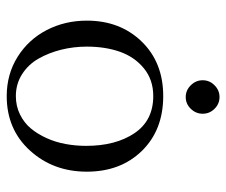

<svg xmlns="http://www.w3.org/2000/svg" viewBox="-70 -586 664 563"><g transform="rotate(90 261.5 -305.0)"><path d="M41 -228Q41 -325.7 102.3 -388.9Q163.6 -452.1 262.2 -452.1Q361.8 -452.1 422.9 -389.6Q483.9 -327.1 483.9 -228Q483.9 -129.4 421.9 -61.3Q359.9 6.8 262.2 6.8Q198.2 6.8 147.2 -25.1Q96.2 -57.1 68.6 -110.6Q41 -164.1 41 -228ZM117.2 -228Q117.2 -189.5 126.2 -153.1Q135.3 -116.7 152.3 -86.7Q169.4 -56.6 198 -38.3Q226.6 -20 262.2 -20Q291.5 -20 315.9 -32Q340.3 -43.9 356.9 -63.7Q373.5 -83.5 385.5 -110.1Q397.5 -136.7 402.8 -166Q408.2 -195.3 408.2 -226.1Q408.2 -312.5 371.1 -367.7Q334 -422.9 262.2 -422.9Q214.4 -422.9 180.9 -395.5Q147.5 -368.2 132.3 -325.2Q117.2 -282.2 117.2 -228ZM230.5 -533Q215.8 -547.9 215.8 -567.9Q215.8 -587.9 230.5 -602.5Q245.1 -617.2 265.1 -617.2Q285.2 -617.2 299.6 -602.5Q314 -587.9 314 -567.9Q314 -547.9 299.6 -533Q285.2 -518.1 265.1 -518.1Q245.1 -518.1 230.5 -533Z"/></g></svg>

Font: Dehuti Alt
Style: Book
Weight: 400
Version: Version 1.2